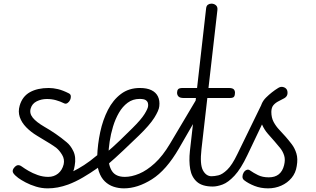

<svg xmlns="http://www.w3.org/2000/svg" viewBox="-20 -1024 1734 1054"><path d="M241 10Q209 10 177.8 0.5Q146.5 -9 121 -22.5Q95.5 -36 80.5 -47Q61 -61.5 53.2 -73.5Q45.5 -85.5 54.5 -99.5Q62 -110 69.2 -114.2Q76.5 -118.5 84.8 -117Q93 -115.5 102.5 -108Q114.5 -99 136.8 -86Q159 -73 187.2 -63Q215.5 -53 245 -53Q276 -53 298.8 -71.2Q321.5 -89.5 329.5 -122Q335.5 -150 321 -174Q306.5 -198 290 -211.5Q276.5 -222 256 -234.8Q235.5 -247.5 215.8 -259.2Q196 -271 184 -278.5Q149 -299.5 123.8 -325.5Q98.5 -351.5 88.5 -381.5Q78.5 -411.5 88 -444Q102.5 -494.5 144 -517.8Q185.5 -541 247.5 -541Q271 -541 297.8 -534.8Q324.5 -528.5 358 -511.5Q368 -506.5 368.8 -496Q369.5 -485.5 365 -475.5Q360 -465 350.8 -458.5Q341.5 -452 331.5 -457Q310.5 -467.5 287.2 -474Q264 -480.5 237.5 -480.5Q207 -480.5 181.5 -467.8Q156 -455 148.5 -428.5Q140.5 -402 159.8 -378Q179 -354 224.5 -327.5Q254.5 -310.5 285.5 -289.2Q316.5 -268 345.5 -243.5Q367.5 -226 383 -193.5Q398.5 -161 390 -114Q384.5 -76.5 362.8 -48.5Q341 -20.5 309.2 -5.2Q277.5 10 241 10ZM243 10Q237 10 237 6Q236.5 -2.5 260.2 -22Q284 -41.5 315.5 -54Q346.5 -66.5 377.5 -81.5Q408.5 -96.5 441.5 -117.8Q474.5 -139 510.5 -169.5Q518 -175.5 523.5 -175.5Q534.5 -175.5 538.8 -161.2Q543 -147 537 -130Q534.5 -122 529.2 -114.8Q524 -107.5 515.5 -101.5Q476.5 -74 435.5 -50Q394.5 -26 354.5 -11Q325.5 -0.5 297.5 4.8Q269.5 10 243 10Z M564.5 -186.5Q602 -218.5 638.2 -253.2Q674.5 -288 706.5 -320Q755 -368 773.5 -398Q792 -428 793 -441.5Q794 -448 792.2 -457.2Q790.5 -466.5 780.8 -473.8Q771 -481 746.5 -481Q709 -481 680.8 -460Q652.5 -439 632.8 -404.8Q613 -370.5 600.5 -329.2Q588 -288 582 -247.2Q576 -206.5 575 -173Q574 -116.5 594.8 -84.8Q615.5 -53 665.5 -53L660.5 10Q631 10 603.8 1Q576.5 -8 555.5 -28.2Q534.5 -48.5 523 -82Q511.5 -115.5 513.5 -164.5Q516 -232.5 530.2 -299.2Q544.5 -366 572.5 -420.8Q600.5 -475.5 644 -508.2Q687.5 -541 748 -541Q786.5 -541 811.2 -529Q836 -517 847 -494.5Q858 -472 854.5 -441Q852.5 -418 826.8 -377.2Q801 -336.5 742.5 -280Q702 -241 657.5 -198.8Q613 -156.5 568.5 -118.5ZM665.5 -53Q702 -53 744 -70.5Q786 -88 829.8 -128Q873.5 -168 913.5 -235.5L1083.5 -521.5Q1086.5 -526 1088.5 -526Q1093 -526.5 1093.2 -506.2Q1093.5 -486 1090 -462Q1088 -445 1084.2 -429.5Q1080.5 -414 1075.5 -405.5L962.5 -209.5Q893 -89.5 814 -39.8Q735 10 660.5 10Q647.5 10 640.8 1.2Q634 -7.5 634 -18.5Q633.5 -31 641.8 -42Q650 -53 665.5 -53Z M1140.5 -1004Q1155 -1004 1165.2 -995.2Q1175.5 -986.5 1173.5 -969L1086 -205Q1076.5 -121.5 1094 -89Q1111.5 -56.5 1141.5 -56.5L1148 0Q1090.5 0 1061.2 -25.8Q1032 -51.5 1024.2 -95.5Q1016.5 -139.5 1022.5 -195L1111.5 -978Q1113 -992 1121.2 -998Q1129.5 -1004 1140.5 -1004ZM1141.5 -56.5Q1157 -56.5 1178.8 -61.5Q1200.5 -66.5 1227.2 -92Q1254 -117.5 1283.5 -179L1417 -453Q1422 -463 1427 -463Q1434 -463 1437.5 -446.5Q1441 -430 1437.5 -404Q1435.5 -390 1431 -374.2Q1426.5 -358.5 1418.5 -341.5L1338 -172.5Q1302 -96.5 1267.2 -59.5Q1232.5 -22.5 1202.2 -11.2Q1172 0 1148 0Q1131.5 0 1124.2 -8.5Q1117 -17 1117 -27.5Q1117 -38.5 1123.8 -47.5Q1130.5 -56.5 1141.5 -56.5ZM989 -486Q968 -486 960 -494.2Q952 -502.5 952 -515Q952 -527 957.8 -534Q963.5 -541 983.5 -541H1235.5Q1256 -541 1263 -533.8Q1270 -526.5 1270 -515Q1270 -501 1265 -493.5Q1260 -486 1241 -486Z M1451.5 10Q1411 10 1377 -3.5Q1343 -17 1320.5 -34.5Q1311 -42 1311 -53.8Q1311 -65.5 1317.2 -76.2Q1323.5 -87 1333.5 -91.2Q1343.5 -95.5 1354 -87.5Q1371.5 -75 1396.2 -62.8Q1421 -50.5 1455.5 -50.5Q1490 -50.5 1510.8 -67.5Q1531.5 -84.5 1539.5 -117Q1547 -147 1540.2 -169.2Q1533.5 -191.5 1519 -210Q1504.5 -228.5 1488 -247Q1470.5 -267 1451 -289Q1431.5 -311 1418.5 -340.2Q1405.5 -369.5 1407 -410Q1409 -457.5 1440.5 -488.5Q1472 -519.5 1507 -541Q1520.5 -549.5 1533.2 -546.5Q1546 -543.5 1552.5 -535Q1559.5 -526 1558.2 -510.2Q1557 -494.5 1541 -485Q1525.5 -476.5 1509 -468.2Q1492.5 -460 1481.2 -447Q1470 -434 1469.5 -410Q1469.5 -378 1482.2 -354.2Q1495 -330.5 1513.2 -311.5Q1531.5 -292.5 1548 -273.5Q1565 -254 1581.8 -232Q1598.5 -210 1607.2 -181.2Q1616 -152.5 1609 -112.5Q1603.5 -75 1580.8 -47.5Q1558 -20 1524.2 -5Q1490.5 10 1451.5 10Z"/></svg>

Font: Edu NSW ACT Cursive
Style: Regular
Weight: 400
Designer: Tina and Corey Anderson, Eben Sorkin, Mirko Velimirovic
Foundry: Sorkin Type Co.
Version: Version 2.000